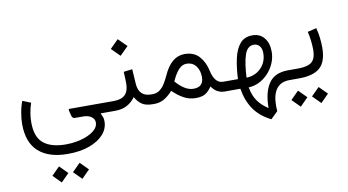

<svg xmlns="http://www.w3.org/2000/svg" viewBox="-89 -743 2576 1421"><g transform="rotate(-10 1198.5 -32.5)"><path d="M148.9 -167Q124.5 -95.7 124.5 -22Q124.5 87.4 182.1 134.5Q239.7 181.6 351.1 181.6Q394.5 181.6 437.7 173.1Q481 164.6 516.6 148.4Q552.2 132.3 573.7 109.9Q595.2 87.4 595.2 59.6Q595.2 33.7 572 16.8Q548.8 0 507.8 0H447.8Q428.7 0 423.3 -24.9L414.1 -62.5Q411.1 -73.2 422.9 -73.2H711.4V0H641.6Q650.4 17.6 655 31Q659.7 44.4 659.7 63Q659.7 116.7 621.8 159.7Q584 202.6 514.6 228Q445.3 253.4 351.6 253.4Q209 253.4 132.3 184.8Q55.7 116.2 55.7 -22.5Q55.7 -59.6 63.7 -107.2Q71.8 -154.8 86.9 -192.4ZM364.7 393.1 424.8 333 484.9 393.1 424.8 453.6ZM210 393.1 270 333 330.1 393.1 270 453.6Z M1046.9 0H1033.7Q981 0 952.1 -20.3Q923.3 -40.5 903.8 -76.2Q878.4 -40.5 841.1 -20.3Q803.7 0 751 0H691.9V-73.2H751Q812 -73.2 839.4 -101.3Q866.7 -129.4 866.7 -186.5Q866.7 -208 865.5 -230.5Q864.3 -252.9 863.3 -273.4L928.7 -281.2L936 -168.9Q939 -123 963.6 -98.1Q988.3 -73.2 1034.2 -73.2H1046.9ZM798.8 -456.5 861.3 -519 924.3 -456.5 861.3 -394Z M1184.6 -73.7Q1154.3 -39.1 1120.8 -19.5Q1087.4 0 1047.9 0H1027.3V-73.2H1045.4Q1078.1 -73.2 1101.3 -91.6Q1124.5 -109.9 1140.6 -137.2Q1156.7 -164.6 1168.5 -190.4Q1199.7 -260.3 1239.5 -292.5Q1279.3 -324.7 1328.1 -324.7Q1398.9 -324.7 1438.2 -280.8Q1477.5 -236.8 1491.2 -171.9Q1500.5 -125.5 1521.5 -99.4Q1542.5 -73.2 1575.7 -73.2H1589.4V0H1575.2Q1513.7 0 1476.6 -55.2Q1454.6 -21.5 1428.5 -5.4Q1402.3 10.7 1355.5 10.7Q1307.6 10.7 1266.8 -11.5Q1226.1 -33.7 1184.6 -73.7ZM1219.7 -138.2Q1252.4 -100.1 1285.4 -80.1Q1318.4 -60.1 1351.6 -60.1Q1426.8 -60.1 1426.8 -135.3Q1426.8 -185.1 1401.4 -218.3Q1376 -251.5 1330.6 -251.5Q1304.2 -251.5 1283.7 -234.1Q1263.2 -216.8 1247.3 -190.7Q1231.4 -164.6 1219.7 -138.2Z M1878.9 262.2Q1797.4 222.2 1752.2 157.5Q1707 92.8 1691.9 0H1569.8V-73.2H1686.5Q1690.4 -158.2 1705.3 -226.3Q1720.2 -294.4 1753.7 -334.2Q1787.1 -374 1847.2 -374Q1903.3 -374 1935.5 -334.7Q1967.8 -295.4 1967.8 -230.5Q1967.8 -186 1950.4 -145Q1933.1 -104 1903.1 -71.5Q1873 -39.1 1834.7 -19.8Q1796.4 -0.5 1754.4 0.5Q1765.6 63.5 1794.2 104.2Q1822.8 145 1872.6 177.2Q1872.6 59.1 1917.2 -7.1Q1961.9 -73.2 2062 -73.2H2078.6V0H2061Q1995.6 0 1962.9 43.2Q1930.2 86.4 1930.2 168.5Q1930.2 177.7 1930.7 188.7Q1931.2 199.7 1932.1 210.4ZM1751 -72.8Q1793.9 -73.7 1828.9 -94.2Q1863.8 -114.7 1884.3 -149.9Q1904.8 -185.1 1904.8 -230.5Q1904.8 -265.1 1888.4 -284.4Q1872.1 -303.7 1846.2 -303.7Q1796.4 -303.7 1776.4 -241.7Q1756.3 -179.7 1751 -72.8Z M2322.8 -344.2Q2333 -307.6 2337.4 -268.6Q2341.8 -229.5 2341.8 -195.8Q2341.8 -90.3 2291.5 -45.2Q2241.2 0 2131.8 0H2059.1V-73.2H2131.8Q2180.7 -73.2 2211.9 -83Q2243.2 -92.8 2258.1 -118.9Q2272.9 -145 2272.9 -194.3Q2272.9 -222.2 2268.6 -258.3Q2264.2 -294.4 2256.3 -328.1ZM2204.1 147.9 2264.2 87.9 2324.2 147.9 2264.2 208.5ZM2049.3 147.9 2109.4 87.9 2169.4 147.9 2109.4 208.5Z"/></g></svg>

Font: Vazir Light WOL
Style: Light-WOL
Weight: 300
Designer: Saber Rastikerdar
Foundry: Saber Rastikerdar
Version: Version 30.0.0